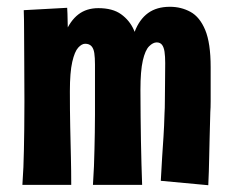

<svg xmlns="http://www.w3.org/2000/svg" viewBox="-20 -546 682 566"><path d="M254 -1Q256 -30 257 -56Q258 -82 258.5 -106.5Q259 -131 259.5 -155.5Q260 -180 260 -208Q260 -228 260 -250Q260 -272 260 -298.5Q260 -325 260 -356Q260 -376 258 -389.5Q256 -403 249.5 -410Q243 -417 231 -417Q221 -417 210.5 -405.5Q200 -394 193 -363.5Q186 -333 186 -277L143 -228Q143 -302 150 -357Q157 -412 172 -448.5Q187 -485 211 -503.5Q235 -522 270 -522Q312 -522 337 -504Q362 -486 374.5 -458Q387 -430 391 -397Q395 -364 394.5 -333.5Q394 -303 394 -281Q394 -241 394.5 -203.5Q395 -166 395.5 -131Q396 -96 397 -63.5Q398 -31 399 -1ZM46 -1Q48 -29 49 -53.5Q50 -78 50.5 -104.5Q51 -131 51.5 -165Q52 -199 52 -247Q52 -312 51.5 -363Q51 -414 51 -452.5Q51 -491 50 -516L178 -523Q179 -511 179.5 -478Q180 -445 181.5 -394Q183 -343 186 -277Q186 -220 187 -172.5Q188 -125 189 -83.5Q190 -42 190 -1ZM594 0 454 -13Q456 -53 458 -83Q460 -113 462 -143.5Q464 -174 465 -212Q466 -226 466 -247.5Q466 -269 466.5 -297.5Q467 -326 467 -360Q467 -380 465 -393.5Q463 -407 457.5 -414Q452 -421 442 -421Q431 -421 419.5 -409.5Q408 -398 401 -367.5Q394 -337 394 -281L351 -232Q351 -306 357 -361Q363 -416 377 -452.5Q391 -489 416.5 -507.5Q442 -526 481 -526Q514 -526 541.5 -511Q569 -496 585 -457.5Q601 -419 601 -348Q601 -319 601 -293Q601 -267 601 -247.5Q601 -228 600 -216Q599 -174 598 -141Q597 -108 596.5 -75.5Q596 -43 594 0Z"/></svg>

Font: Truculenta Black
Style: Regular
Weight: 900
Version: Version 1.002